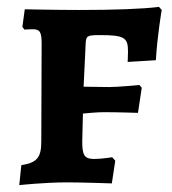

<svg xmlns="http://www.w3.org/2000/svg" viewBox="-20 -530 500 558"><path d="M36 8C36 8 109 0 176 0C217 0 305 3 305 3L315 -63L306 -73C306 -73 275 -68 254 -68C226 -68 219 -78 219 -118L221 -200C235 -201 259 -204 283 -204C320 -204 381 -202 381 -202L392 -275L385 -283C385 -283 323 -277 298 -277L223 -278L229 -404C230 -426 234 -428 270 -428C341 -428 352 -421 352 -381C352 -371 351 -350 351 -350L433 -355C437 -426 450 -501 450 -501L442 -510C396 -504 312 -501 211 -501C146 -501 52 -503 52 -503L45 -452L51 -444C51 -444 66 -445 75 -445C96 -445 101 -437 101 -403L100 -118C100 -72 87 -57 42 -50Z"/></svg>

Font: Alegreya SC
Style: Bold
Weight: 700
Designer: Juan Pablo del Peral
Foundry: Huerta Tipografica
Version: Version 2.007;PS 002.007;hotconv 1.0.88;makeotf.lib2.5.64775